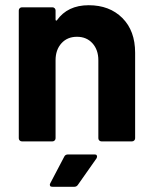

<svg xmlns="http://www.w3.org/2000/svg" viewBox="-20 -542 587 736"><path d="M320 -522Q400 -522 449 -473Q498 -424 498 -340V-12Q498 -7 494.5 -3.5Q491 0 486 0H369Q364 0 360.5 -3.5Q357 -7 357 -12V-311Q357 -351 334.5 -376Q312 -401 275 -401Q238 -401 215.5 -376Q193 -351 193 -311V-12Q193 -7 189.5 -3.5Q186 0 181 0H64Q59 0 55.5 -3.5Q52 -7 52 -12V-502Q52 -507 55.5 -510.5Q59 -514 64 -514H181Q186 -514 189.5 -510.5Q193 -507 193 -502V-467Q193 -464 194.5 -463.5Q196 -463 196 -463Q197 -463 198 -464Q239 -522 320 -522ZM181 174Q174 174 172.5 171Q171 168 171 166Q171 164 173 160L226 59Q230 50 241 50H342Q349 50 350.5 53Q352 56 352 58Q352 61 350 65L279 166Q274 174 265 174Z"/></svg>

Font: LinhAnh
Style: Bold
Weight: 700
Designer: Jeremy Tribby
Foundry: Tribby Type
Version: Version 1.408